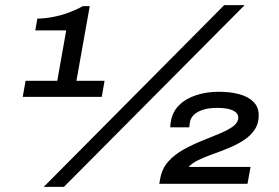

<svg xmlns="http://www.w3.org/2000/svg" viewBox="-20 -719 1093 751"><path d="M151 12 857 -699H937L230 12ZM69 -340 80 -403H204L239 -600H118L126 -646Q158 -647 189 -653Q220 -659 249.5 -670Q279 -681 304 -695H331L279 -403H389L378 -340ZM603 0 607 -22Q614 -60 638 -87Q662 -114 697 -133.5Q732 -153 769 -168Q806 -183 839 -196.5Q872 -210 892 -225Q912 -240 912 -259Q912 -277 891 -287Q870 -297 829 -297Q795 -297 772 -289Q749 -281 737 -268.5Q725 -256 723 -241L720 -221H646Q646 -226 646.5 -231.5Q647 -237 648 -242Q654 -281 680 -307Q706 -333 746.5 -346.5Q787 -360 836 -360Q881 -360 916 -350.5Q951 -341 971.5 -320.5Q992 -300 992 -268Q992 -235 975.5 -211Q959 -187 932.5 -170Q906 -153 874.5 -140Q843 -127 812 -116Q781 -105 756 -93Q731 -81 718 -66H960L948 0Z"/></svg>

Font: Archivo Expanded Medium
Style: Italic
Weight: 500
Width: 7
Italic angle: -10°
Designer: Hector Gatti
Foundry: Omnibus-Type
Version: Version 2.001